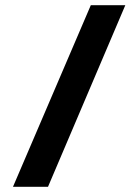

<svg xmlns="http://www.w3.org/2000/svg" viewBox="-20 -720 533 740"><path d="M30 0H165L463 -700H330Z"/></svg>

Font: Finlandica SemiBold
Style: Regular
Weight: 600
Designer: Niklas Ekholm, Juho Hiilivirta, Jaakko Suomalainen
Foundry: Helsinki Type Studio
Version: Version 2.000;Glyphs 3.2 (3202)